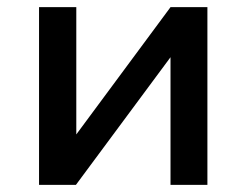

<svg xmlns="http://www.w3.org/2000/svg" viewBox="-20 -516 688 536"><path d="M89 0V-496H193V-134H188L456 -496H559V0H456V-363H461L192 0Z"/></svg>

Font: Nunito Sans 8pt SemiBold
Style: Regular
Weight: 600
Version: Version 3.101;gftools[0.9.27]